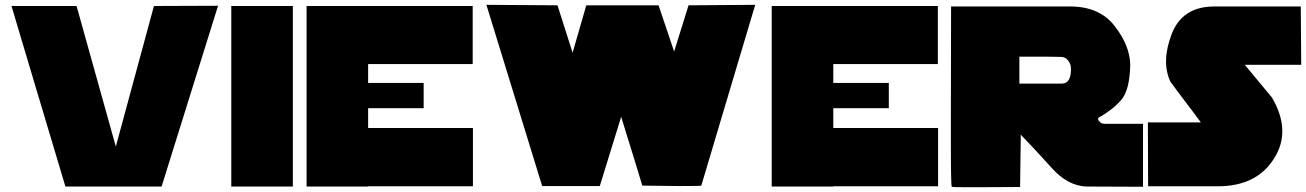

<svg xmlns="http://www.w3.org/2000/svg" viewBox="-20 -784 5489 807"><path d="M301.8 -758.8Q233.4 -758.8 28.3 -758.8Q28.3 -758.8 113.3 -473.6Q198.2 -189.5 254.9 0Q389.6 0 659.2 0Q718.8 -189.5 896.5 -759.8Q829.1 -759.8 627 -758.8Q586.9 -611.3 466.8 -168Q425.8 -315.4 301.8 -758.8Z M952.1 -758.8Q1016.6 -758.8 1210.9 -758.8Q1210.9 -569.3 1210.9 0Q1146.5 0 952.1 0Q952.1 -190.4 952.1 -758.8Z M1268.6 -758.8Q1333 -758.8 1527.3 -758.8Q1527.3 -569.3 1527.3 0Q1462.9 0 1268.6 0Q1268.6 -190.4 1268.6 -758.8ZM1967.8 -1Q1858.4 -1 1527.3 -1Q1527.3 -61.5 1527.3 -246.1Q1637.7 -246.1 1967.8 -246.1Q1967.8 -184.6 1967.8 -1ZM1966.8 -514.6Q1856.4 -514.6 1526.4 -514.6Q1526.4 -575.2 1526.4 -758.8Q1636.7 -758.8 1966.8 -758.8Q1966.8 -698.2 1966.8 -514.6ZM1760.7 -329.1Q1702.1 -329.1 1526.4 -329.1Q1526.4 -355.5 1526.4 -435.5Q1585 -435.5 1760.7 -435.5Q1760.7 -409.2 1760.7 -329.1Z M2679.7 -3.9Q2658.2 -76.2 2590.8 -293Q2568.4 -219.7 2501 -2Q2440.4 -2 2258.8 -2Q2200.2 -192.4 2024.4 -763.7Q2099.6 -762.7 2323.2 -761.7Q2338.9 -711.9 2386.7 -562.5Q2401.4 -612.3 2444.3 -761.7Q2519.5 -761.7 2748 -761.7Q2764.6 -712.9 2813.5 -567.4Q2829.1 -616.2 2874 -761.7Q2944.3 -761.7 3154.3 -763.7Q3097.7 -572.3 3012.7 -289.1Q2927.7 -4.9 2927.7 -3.9Q2927.7 -2 2834 -2Q2741.2 -2.9 2679.7 -3.9Z M3223.6 -758.8Q3288.1 -758.8 3482.4 -758.8Q3482.4 -569.3 3482.4 0Q3418 0 3223.6 0Q3223.6 -190.4 3223.6 -758.8ZM3922.9 -1Q3813.5 -1 3482.4 -1Q3482.4 -61.5 3482.4 -246.1Q3592.8 -246.1 3922.9 -246.1Q3922.9 -184.6 3922.9 -1ZM3921.9 -514.6Q3811.5 -514.6 3481.4 -514.6Q3481.4 -575.2 3481.4 -758.8Q3591.8 -758.8 3921.9 -758.8Q3921.9 -698.2 3921.9 -514.6ZM3715.8 -329.1Q3657.2 -329.1 3481.4 -329.1Q3481.4 -355.5 3481.4 -435.5Q3540 -435.5 3715.8 -435.5Q3715.8 -409.2 3715.8 -329.1Z M3980.5 1Q3976.6 -1 3976.6 -193.4Q3976.6 -234.4 3976.6 -284.2Q3977.5 -567.4 3977.5 -756.8Q4142.6 -756.8 4472.7 -756.8Q4474.6 -756.8 4477.5 -756.8Q4600.6 -756.8 4664.1 -675.8Q4728.5 -593.8 4730.5 -512.7Q4728.5 -402.3 4690.4 -361.3Q4652.3 -319.3 4596.7 -289.1Q4595.7 -287.1 4595.7 -284.2Q4595.7 -281.2 4595.7 -281.2Q4596.7 -279.3 4597.7 -277.3Q4598.6 -276.4 4601.6 -273.4Q4602.5 -271.5 4603.5 -270.5Q4605.5 -268.6 4605.5 -268.6Q4607.4 -267.6 4611.3 -265.6Q4613.3 -265.6 4620.1 -263.7Q4661.1 -263.7 4784.2 -263.7Q4784.2 -197.3 4784.2 1Q4724.6 1 4545.9 0Q4467.8 -2.9 4400.4 -78.1Q4333 -153.3 4270.5 -217.8Q4269.5 -144.5 4267.6 2Q4195.3 2 4089.8 2.9Q4062.5 2.9 4042 2.9Q3983.4 2.9 3980.5 1ZM4443.4 -432.6Q4462.9 -432.6 4472.7 -449.2Q4481.4 -464.8 4481.4 -492.2Q4482.4 -512.7 4469.7 -529.3Q4457 -545.9 4436.5 -544.9Q4436.5 -544.9 4372.1 -545.9Q4307.6 -545.9 4264.6 -545.9Q4264.6 -507.8 4264.6 -432.6Q4309.6 -432.6 4443.4 -432.6Z M4805.7 -1Q4805.7 -68.4 4804.7 -269.5Q4954.1 -269.5 4991.2 -269.5Q5027.3 -269.5 5027.3 -269.5Q4996.1 -312.5 4947.3 -376Q4899.4 -440.4 4899.4 -440.4Q4860.4 -524.4 4904.3 -639.6Q4947.3 -753.9 5078.1 -756.8Q5201.2 -756.8 5447.3 -756.8Q5448.2 -695.3 5449.2 -511.7Q5389.6 -511.7 5211.9 -511.7Q5240.2 -477.5 5283.2 -425.8Q5326.2 -374 5326.2 -374Q5409.2 -232.4 5334 -116.2Q5260.7 -1 5098.6 -1Q5096.7 -1 5094.7 -1Q4999 -1 4805.7 -1Z"/></svg>

Font: Star Wars
Style: Regular
Weight: 400
Version: Version 1.0